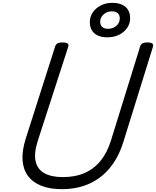

<svg xmlns="http://www.w3.org/2000/svg" viewBox="-20 -1314 1099 1353"><path d="M415 19Q332 19 272 -4.5Q212 -28 178 -73Q144 -118 139 -184Q134 -250 161 -336L369 -988Q374 -1002 385.5 -1008.5Q397 -1015 421 -1015Q444 -1015 455 -1008Q466 -1001 461 -985L247 -324Q218 -235 231 -177.5Q244 -120 293.5 -93Q343 -66 423 -66Q511 -66 577.5 -95.5Q644 -125 690 -182.5Q736 -240 762 -324L968 -988Q973 -1002 984.5 -1008.5Q996 -1015 1019 -1015Q1067 -1015 1058 -985L849 -313Q815 -204 753.5 -130Q692 -56 607 -18.5Q522 19 415 19ZM736 -1051Q696 -1051 668.5 -1064Q641 -1077 627 -1101Q613 -1125 613 -1158Q613 -1196 634 -1227Q655 -1258 691 -1276Q727 -1294 771 -1294Q812 -1294 840 -1281Q868 -1268 882.5 -1244Q897 -1220 897 -1186Q897 -1147 875.5 -1116.5Q854 -1086 818 -1068.5Q782 -1051 736 -1051ZM741 -1111Q776 -1111 800 -1132Q824 -1153 824 -1184Q824 -1208 810 -1221Q796 -1234 767 -1234Q734 -1234 710 -1212.5Q686 -1191 686 -1161Q686 -1137 700.5 -1124Q715 -1111 741 -1111Z"/></svg>

Font: Playwrite NZ
Style: Regular
Weight: 400
Designer: Veronika Burian, José Scaglione
Foundry: TypeTogether
Version: Version 1.002